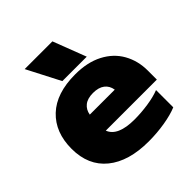

<svg xmlns="http://www.w3.org/2000/svg" viewBox="-192 -833 984 984"><g transform="rotate(-45 300.0 -341.0)"><path d="M139 -697H340L409 -517H232ZM20 -238Q20 -357 93 -426Q166 -495 303 -495Q391 -495 453.5 -462.5Q516 -430 548 -373Q580 -316 580 -245V-180H210Q234 -116 355 -116Q403 -116 453.5 -123.5Q504 -131 539 -145V-20Q501 -4 444 5.5Q387 15 327 15Q182 15 101 -51Q20 -117 20 -238ZM391 -296Q386 -328 363 -345.5Q340 -363 300 -363Q260 -363 237.5 -345Q215 -327 210 -296Z"/></g></svg>

Font: Prompt ExtraBold
Style: Regular
Weight: 800
Designer: Katatrad Team
Foundry: CadsonDemak
Version: Version 1.000